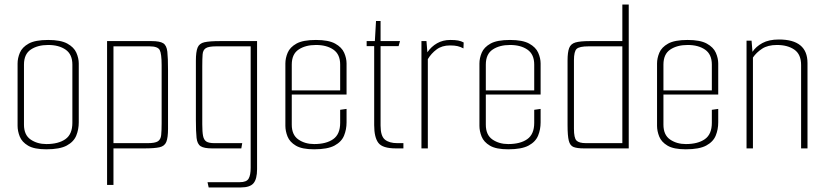

<svg xmlns="http://www.w3.org/2000/svg" viewBox="-20 -650 3618 841"><path d="M183 4Q130 4 103 -12Q76 -28 66.5 -52Q57 -76 57 -99V-372Q57 -395 67 -419Q77 -443 105.5 -459Q134 -475 191 -475Q246 -475 275 -459Q304 -443 314.5 -419Q325 -395 325 -372V-114Q325 -83 314 -56Q303 -29 272.5 -12.5Q242 4 183 4ZM183 -19Q236 -19 266.5 -40.5Q297 -62 297 -112V-367Q297 -412 267.5 -432.5Q238 -453 191 -453Q145 -453 115 -433Q85 -413 85 -367V-104Q85 -59 114 -39Q143 -19 183 -19Z M449 -470H644Q680 -470 695 -460.5Q710 -451 713 -423.5Q716 -396 716 -342V-86Q716 -47 708.5 -28.5Q701 -10 679 -5Q657 0 612 0H477V160H449ZM477 -447V-23H627Q659 -23 671.5 -31Q684 -39 686 -58.5Q688 -78 688 -110V-364Q688 -415 679.5 -431Q671 -447 635 -447Z M894 171 889 148H1030Q1060 148 1069 132.5Q1078 117 1078 85V-447H927Q894 -447 881.5 -439Q869 -431 867.5 -412Q866 -393 866 -360V-106Q866 -72 869.5 -54.5Q873 -37 884 -30Q895 -23 919 -23H1041L1037 0H909Q874 0 859 -9.5Q844 -19 841 -46Q838 -73 838 -125V-384Q838 -423 845.5 -441.5Q853 -460 875.5 -465Q898 -470 943 -470H1106V91Q1106 134 1090.5 152.5Q1075 171 1035 171Z M1356 4Q1303 4 1276 -12Q1249 -28 1239.5 -52Q1230 -76 1230 -99V-372Q1230 -395 1240 -419Q1250 -443 1278.5 -459Q1307 -475 1364 -475Q1419 -475 1448 -459Q1477 -443 1487.5 -419Q1498 -395 1498 -372V-236H1258V-104Q1258 -59 1287 -39Q1316 -19 1356 -19Q1409 -19 1439.5 -40.5Q1470 -62 1470 -112V-169L1498 -173V-114Q1498 -83 1487 -56Q1476 -29 1445.5 -12.5Q1415 4 1356 4ZM1258 -367V-254H1470V-367Q1470 -412 1440.5 -432.5Q1411 -453 1364 -453Q1318 -453 1288 -433Q1258 -413 1258 -367Z M1714 0Q1656 0 1637.5 -24Q1619 -48 1619 -102V-448H1586V-470H1622L1627 -558H1647V-470H1732L1726 -448H1647V-100Q1647 -54 1666 -38.5Q1685 -23 1720 -23H1747V0Z M1826 0V-470H1848L1852 -421Q1869 -446 1894.5 -460.5Q1920 -475 1952 -475Q1974 -475 1987 -472.5Q2000 -470 2011 -464L2010 -438Q1997 -445 1984 -448Q1971 -451 1951 -451Q1916 -451 1892.5 -433.5Q1869 -416 1854 -391V0Z M2206 4Q2153 4 2126 -12Q2099 -28 2089.5 -52Q2080 -76 2080 -99V-372Q2080 -395 2090 -419Q2100 -443 2128.5 -459Q2157 -475 2214 -475Q2269 -475 2298 -459Q2327 -443 2337.5 -419Q2348 -395 2348 -372V-236H2108V-104Q2108 -59 2137 -39Q2166 -19 2206 -19Q2259 -19 2289.5 -40.5Q2320 -62 2320 -112V-169L2348 -173V-114Q2348 -83 2337 -56Q2326 -29 2295.5 -12.5Q2265 4 2206 4ZM2108 -367V-254H2320V-367Q2320 -412 2290.5 -432.5Q2261 -453 2214 -453Q2168 -453 2138 -433Q2108 -413 2108 -367Z M2538 0Q2508 0 2492.5 -6Q2477 -12 2471.5 -33.5Q2466 -55 2466 -102V-385Q2466 -421 2473 -439.5Q2480 -458 2500.5 -464Q2521 -470 2563 -470H2706V-630H2734V0ZM2706 -23V-447H2558Q2518 -447 2506 -436Q2494 -425 2494 -386V-86Q2494 -46 2505 -34.5Q2516 -23 2547 -23Z M2984 4Q2931 4 2904 -12Q2877 -28 2867.5 -52Q2858 -76 2858 -99V-372Q2858 -395 2868 -419Q2878 -443 2906.5 -459Q2935 -475 2992 -475Q3047 -475 3076 -459Q3105 -443 3115.5 -419Q3126 -395 3126 -372V-236H2886V-104Q2886 -59 2915 -39Q2944 -19 2984 -19Q3037 -19 3067.5 -40.5Q3098 -62 3098 -112V-169L3126 -173V-114Q3126 -83 3115 -56Q3104 -29 3073.5 -12.5Q3043 4 2984 4ZM2886 -367V-254H3098V-367Q3098 -412 3068.5 -432.5Q3039 -453 2992 -453Q2946 -453 2916 -433Q2886 -413 2886 -367Z M3250 -472H3272L3276 -423Q3291 -446 3319.5 -461.5Q3348 -477 3392 -477Q3517 -477 3517 -374V0H3489V-365Q3489 -412 3459.5 -432.5Q3430 -453 3383 -453Q3343 -453 3318 -436.5Q3293 -420 3278 -398V0H3250Z"/></svg>

Font: Smooch Sans ExtraLight
Style: Regular
Weight: 200
Designer: Robert E. Leuschke
Foundry: Robert E. Leuschke
Version: Version 1.010; ttfautohint (v1.8.3)